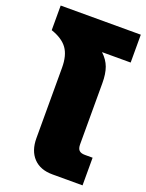

<svg xmlns="http://www.w3.org/2000/svg" viewBox="-167 -823 682 894"><g transform="rotate(20 173.5 -376.0)"><path d="M80 -133V-482Q80 -543 55.5 -577Q31 -611 -25 -630V-752H372V-614H230Q258 -588 269.5 -556.5Q281 -525 281 -479V-176Q281 -155 290 -146Q299 -137 319 -137H357V0H208Q147 0 113.5 -35.5Q80 -71 80 -133Z"/></g></svg>

Font: Prompt ExtraBold
Style: Regular
Weight: 800
Designer: Katatrad Team
Foundry: CadsonDemak
Version: Version 1.000